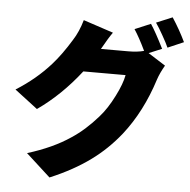

<svg xmlns="http://www.w3.org/2000/svg" viewBox="-61 -917 1048 1059"><g transform="rotate(5 463.0 -387.5)"><path d="M252 82 117 -41Q257 -84 353 -149Q428 -198 497 -277Q540 -325 577 -399Q612 -468 621 -517H504H387Q280 -379 150 -288L23 -385Q133 -454 213 -544Q263 -600 315 -685Q346 -733 365 -799L531 -744Q508 -712 473 -649H624Q675 -649 711 -659Q676 -732 648 -774L736 -811Q764 -769 809 -679L737 -649L833 -588Q808 -545 796 -509Q738 -326 634 -194Q563 -105 475 -41Q381 28 252 82ZM838 -688Q827 -713 803 -755Q782 -793 763 -820L852 -857Q894 -793 926 -726Z"/></g></svg>

Font: GenSekiGothic TW H
Style: Regular
Weight: 900
Version: Version 1.501;PS 1;hotconv 16.6.51;makeotf.lib2.5.65220